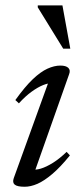

<svg xmlns="http://www.w3.org/2000/svg" viewBox="-20 -702 312 732"><path d="M32.5 -23 167.5 -396.5 181 -385Q165.5 -386 144.8 -377.8Q124 -369.5 100.2 -352.2Q76.5 -335 52 -308L38.5 -320.5Q75 -371.5 105 -400Q135 -428.5 161 -440.2Q187 -452 210 -452Q231.5 -452 240.5 -443.2Q249.5 -434.5 243.5 -419L108.5 -37L99.5 -56Q115 -53 135.8 -59.2Q156.5 -65.5 181.8 -81.2Q207 -97 234 -123L246.5 -109.5Q210 -64.5 179.2 -38.5Q148.5 -12.5 122.8 -1.2Q97 10 74 10Q46 10 36.2 2Q26.5 -6 32.5 -23ZM248 -516.5H221L124 -674V-681.5H218Z"/></svg>

Font: Newsreader 28pt
Style: Italic
Weight: 400
Italic angle: -17°
Version: Version 1.003